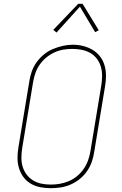

<svg xmlns="http://www.w3.org/2000/svg" viewBox="-20 -981 640 1009"><path d="M246 8Q218 8 190.5 2.5Q163 -3 140.5 -16.5Q118 -30 102.5 -51.5Q87 -73 79.5 -98.5Q72 -124 72 -152Q72 -180 77 -208L134 -553Q138 -580 147 -605.5Q156 -631 172.5 -654Q189 -677 211 -695Q233 -713 258.5 -723.5Q284 -734 310.5 -740Q337 -746 363 -746Q391 -746 418 -739Q445 -732 467.5 -718.5Q490 -705 506 -684Q522 -663 529.5 -637Q537 -611 537 -583Q537 -555 532 -527L475 -182Q471 -155 462 -129.5Q453 -104 437 -81Q421 -58 398.5 -40Q376 -22 350.5 -11Q325 0 298.5 4Q272 8 246 8Q246 8 246 8Q246 8 246 8ZM246 -11Q270 -11 294 -15Q318 -19 341.5 -29Q365 -39 385 -55.5Q405 -72 419.5 -93Q434 -114 442.5 -137.5Q451 -161 455 -185L512 -530Q516 -555 516.5 -580Q517 -605 510.5 -628.5Q504 -652 490 -671Q476 -690 455.5 -702Q435 -714 410.5 -719Q386 -724 361 -724Q336 -724 312.5 -720Q289 -716 266 -705.5Q243 -695 223 -678.5Q203 -662 188.5 -641Q174 -620 166 -597Q158 -574 154 -550L97 -205Q93 -180 92.5 -155Q92 -130 98.5 -107Q105 -84 119 -65Q133 -46 153 -33.5Q173 -21 197 -16Q221 -11 246 -11ZM277 -810 260 -824 391 -961H414L499 -822L480 -812L400 -946Z"/></svg>

Font: Iosevka Curly Slab ThExObl
Style: Regular
Weight: 100
Width: 7
Italic angle: -9°
Monospace: yes
Designer: Belleve Invis
Foundry: Belleve Invis
Version: Version 11.1.0; ttfautohint (v1.8.3)